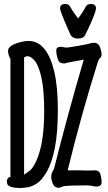

<svg xmlns="http://www.w3.org/2000/svg" viewBox="-20 -922 540 956"><path d="M242 -9Q235 -28 235 -42Q235 -56 241.5 -67.5Q248 -79 250 -86Q319 -359 397 -625Q316 -611 301 -606H300Q276 -606 270 -622Q265 -634 262.5 -648Q260 -662 260 -671Q260 -689 284 -689Q285 -689 310 -685Q319 -685 368 -693.5Q417 -702 427.5 -705.5Q438 -709 449 -709Q471 -709 479 -684Q486 -663 486 -652Q486 -641 481 -636Q472 -629 466 -610Q383 -345 317 -74Q329 -74 364 -74Q399 -74 416 -73Q445 -73 452 -74Q476 -74 481 -50Q486 -30 486 -15Q486 7 458 7H457Q432 2 415 1Q327 1 297 5Q278 13 273 13Q272 13 272 13Q251 13 242 -9ZM367 -730Q344 -730 332 -747Q332 -747 332 -747Q315 -784 297 -827.5Q279 -871 279 -880Q279 -902 305 -902Q323 -902 329 -889Q341 -868 353 -851.5Q365 -835 369 -830Q373 -836 384.5 -852Q396 -868 407 -889Q413 -902 433 -902Q458 -902 458 -880Q458 -875 453 -859Q435 -809 411 -762L405 -750Q397 -730 367 -730ZM14 -16Q14 -38 32 -41V-630Q27 -636 23.5 -647.5Q20 -659 20 -669Q20 -697 85 -713Q103 -718 123 -718Q169 -718 201 -678.5Q233 -639 250.5 -564Q268 -489 268 -374.5Q268 -260 253 -185Q238 -110 213 -67Q188 -24 163.5 -8.5Q139 7 120.5 10Q102 13 83 14Q51 14 35 8.5Q19 3 16 -7Q14 -14 14 -16ZM200 -368Q200 -475 186 -536.5Q172 -598 152.5 -620Q133 -642 118 -642Q108 -642 100 -636V-52Q110 -59 125 -70Q141 -80 158 -115Q200 -201 200 -368Z"/></svg>

Font: Moon Stars Kai HW
Style: Bold
Weight: 700
Designer: GuiWonder
Version: Version 1.101